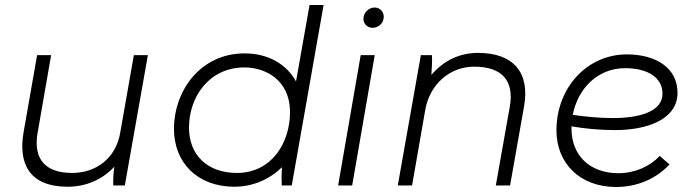

<svg xmlns="http://www.w3.org/2000/svg" viewBox="-20 -740 2781 766"><path d="M250 5C324 5 389 -24 436 -75C432 -46 431 -17 432 0H478L570 -520H514L459 -207C441 -109 364 -50 268 -50C143 -50 115 -124 130 -210L184 -520H128L74 -212C52 -85 99 5 250 5Z M1104 0H1144L1271 -720H1215L1161 -415C1124 -483 1051 -527 956 -527C778 -527 674 -376 674 -226C674 -91 768 5 915 5C987 5 1054 -23 1105 -73C1103 -44 1103 -15 1104 0ZM956 -471C1034 -471 1137 -425 1137 -292C1137 -172 1065 -50 925 -50C808 -50 734 -121 734 -231C734 -351 812 -471 956 -471Z M1329 0H1385L1475 -520H1419ZM1467 -629C1489 -629 1511 -647 1511 -673C1511 -693 1496 -710 1475 -710C1451 -710 1430 -690 1430 -665C1430 -645 1445 -629 1467 -629Z M1567 0H1624L1677 -304C1696 -406 1776 -474 1872 -474C1982 -474 2032 -419 2014 -315L1958 0H2015L2071 -317C2094 -448 2031 -529 1887 -529C1817 -529 1752 -501 1701 -441C1703 -472 1705 -500 1703 -520H1659Z M2438 6C2520 6 2596 -25 2651 -84L2612 -118C2573 -76 2513 -49 2447 -49C2332 -49 2260 -121 2260 -227V-236C2311 -227 2371 -221 2434 -221C2561 -221 2683 -263 2683 -370C2683 -469 2597 -523 2481 -523C2322 -523 2200 -390 2200 -220C2200 -88 2294 6 2438 6ZM2265 -282C2286 -388 2365 -468 2474 -468C2564 -468 2623 -431 2623 -366C2623 -295 2532 -269 2425 -269C2367 -269 2312 -275 2265 -282Z"/></svg>

Font: Fixel Display Light
Style: Italic
Weight: 300
Italic angle: -10°
Designer: AlfaBravo + MacPaw
Foundry: Kyrylo Tkachov, Marchela Mozhyna, Serhii Makarenko, Maria Weinstein, Zakhar Kryvoshyya
Version: Version 1.210;Glyphs 3.2 (3217)